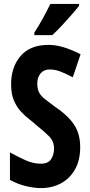

<svg xmlns="http://www.w3.org/2000/svg" viewBox="-20 -954 463 984"><path d="M391 -200Q391 -133 364.5 -86Q338 -39 292.5 -14.5Q247 10 189 10Q156 10 113.5 0Q71 -10 31 -32V-173Q72 -150 111.5 -132.5Q151 -115 189 -115Q227 -115 242 -138.5Q257 -162 257 -193Q257 -230 231 -256Q205 -282 167 -312Q152 -326 130.5 -342.5Q109 -359 87.5 -382Q66 -405 51.5 -438.5Q37 -472 37 -519Q36 -609 85 -666.5Q134 -724 229 -724Q263 -724 302 -713Q341 -702 393 -676L353 -558Q311 -580 285.5 -589Q260 -598 234 -598Q205 -598 188 -578Q171 -558 171 -526Q171 -499 180 -481Q189 -463 209 -447Q229 -431 259 -409Q323 -367 357 -319Q391 -271 391 -200ZM385 -924Q371 -906 347.5 -879Q324 -852 297.5 -823.5Q271 -795 248 -774H156V-787Q182 -827 202 -864Q222 -901 238 -934H385Z"/></svg>

Font: Noto Sans Sinhala ExtraCondensed
Style: Bold
Weight: 700
Width: 2
Designer: Jelle Bosma - Monotype Design Team
Foundry: Monotype Imaging Inc.
Version: Version 2.006; ttfautohint (v1.8.4.7-5d5b)